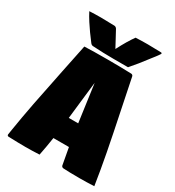

<svg xmlns="http://www.w3.org/2000/svg" viewBox="-182 -862 882 970"><g transform="rotate(30 259.0 -377.0)"><path d="M9.5 -8.1Q9.5 -12 14.2 -38.6Q27.1 -118.9 43.7 -205Q60.3 -291 86.7 -418.6Q113 -546.1 121.1 -585.9Q169.9 -588.1 255.4 -588.1Q335 -588.1 394.5 -585.9Q398.4 -585.9 401.9 -583.1Q405.3 -580.3 406 -576.2Q416.7 -521.7 442.5 -398.2Q468.3 -274.7 486.5 -179.8Q504.6 -85 517.6 0Q471.4 2.2 432.6 2.2Q370.4 2.2 336.9 0Q332.8 -0.2 329.5 -3.1Q326.2 -5.9 325.4 -9.8Q314.5 -65.9 307.6 -107.4H217Q209.2 -55.2 198.2 0Q151.4 2.2 117.4 2.2Q76.9 2.2 17.6 0Q13.9 0 11.7 -2.3Q9.5 -4.6 9.5 -8.1ZM233.4 -234.4H288.3Q282.5 -274.4 272.5 -348.5Q262.5 -422.6 258.1 -453.4Q253.2 -413.6 245.1 -339.2Q237.1 -264.9 233.4 -234.4ZM53.5 -753.2Q87.9 -754.9 120.6 -754.9Q147.5 -754.9 200 -753.2Q203.9 -753.2 208.3 -750.4Q212.6 -747.6 214.8 -743.4Q223.1 -727.5 239.3 -698.1Q255.4 -668.7 263.2 -653.6Q295.4 -716.3 323 -754.2Q359.6 -755.9 392.8 -755.9Q420.9 -755.9 471.4 -754.2Q476.6 -754.2 476.6 -750Q476.6 -748.5 474.1 -744.5Q471.7 -740.5 467.5 -734.9Q463.4 -729.2 459.6 -724.2Q455.8 -719.2 451.3 -713.6Q446.8 -708 445.6 -706.3Q398.9 -644.3 364.5 -605.7H279.1Q221.4 -605.7 158 -609.6Q149.4 -610.1 143.1 -618.4Q123 -644.8 110.4 -662.4Q97.7 -679.9 81.3 -705.3Q64.9 -730.7 53.5 -753.2Z"/></g></svg>

Font: Digitalt
Style: Medium
Weight: 500
Designer: gluk
Foundry: gluk
Version: Version 0.60